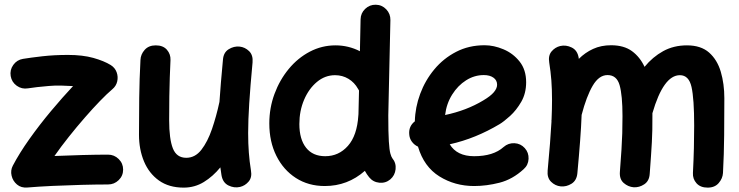

<svg xmlns="http://www.w3.org/2000/svg" viewBox="-20 -750 3208 833"><path d="M26.4 -419.9Q22 -446.3 37.6 -468.3Q53.2 -490.2 79.6 -494.6Q112.8 -500 164.1 -505.9Q215.3 -511.7 274.9 -511.7Q338.4 -511.7 384.8 -498.8Q431.2 -485.8 460.4 -467.8Q479 -456.1 486.1 -436.5Q493.2 -417 488.5 -396.7Q483.9 -376.5 467.3 -362.8Q444.8 -343.8 413.8 -311.8Q382.8 -279.8 347.9 -239.7Q313 -199.7 278.8 -156.7Q244.6 -113.8 216.3 -73.2Q274.4 -75.7 337.2 -77.4Q399.9 -79.1 448.7 -79.1Q475.6 -79.1 494.9 -60.1Q514.2 -41 514.2 -14.2Q514.2 12.7 494.9 31.5Q475.6 50.3 448.7 50.3Q398.9 50.3 334.5 52Q270 53.7 207.3 56.6Q144.5 59.6 99.1 63.5Q71.8 65.9 53.7 50.5Q35.6 35.2 30.3 12.2Q24.9 -10.7 35.6 -31.2Q64 -85.4 107.7 -147Q151.4 -208.5 201.4 -268.3Q251.5 -328.1 296.9 -376.5Q272 -377.9 245.4 -378.7Q218.8 -379.4 191.9 -377Q164.6 -375 141.4 -372.1Q118.2 -369.1 101.1 -366.7Q74.7 -362.3 52.7 -377.9Q30.8 -393.6 26.4 -419.9Z M1075.7 -479Q1065.9 -374.5 1061.3 -301.5Q1056.6 -228.5 1056.6 -173.3Q1056.6 -127 1059.6 -88.1Q1062.5 -49.3 1068.8 -10.3Q1074.2 19.5 1058.8 37.6Q1043.5 55.7 1021.5 61Q996.1 66.9 971.2 54.7Q946.3 42.5 940.9 9.8Q938 -7.3 936 -23.9Q904.3 15.1 864.5 39.6Q824.7 64 776.9 64Q712.9 64 669.7 33.2Q626.5 2.4 604.7 -49.8Q583 -102.1 583 -165.5Q583 -243.7 584 -325.4Q585 -407.2 589.4 -489.7Q590.3 -514.2 607.7 -533.7Q625 -553.2 655.8 -553.2Q687.5 -553.2 704.1 -534.2Q720.7 -515.1 719.7 -489.7Q717.8 -451.2 716.6 -413.6Q715.3 -376 714.6 -331.8Q713.9 -287.6 713.9 -228.5Q713.9 -147 730 -106.2Q746.1 -65.4 788.1 -65.4Q826.7 -65.4 853.8 -100.3Q880.9 -135.3 899.7 -190.2Q918.5 -245.1 931.6 -305.7L932.1 -308.1Q934.6 -347.2 938.5 -392.6Q942.4 -438 947.3 -491.2Q949.7 -522.5 972.2 -536.4Q994.6 -550.3 1019.5 -547.9Q1043 -545.4 1060.8 -528.1Q1078.6 -510.7 1075.7 -479Z M1435.5 -553.2Q1491.7 -553.2 1541.5 -527.8L1544.4 -666Q1544.9 -692.9 1564.2 -711.4Q1583.5 -730 1610.4 -729.5Q1637.2 -729 1655.8 -709.5Q1674.3 -689.9 1673.8 -663.1L1664.6 -249Q1664.6 -174.3 1667 -136.5Q1669.4 -98.6 1673.6 -84Q1677.7 -69.3 1682.1 -63.5Q1699.2 -43 1696.3 -15.9Q1693.4 11.2 1673.3 28.3Q1652.8 45.4 1625.7 42.7Q1598.6 40 1581.5 19Q1570.8 5.9 1563 -8.8Q1488.3 57.1 1389.2 57.1Q1317.9 57.1 1263.7 22.2Q1209.5 -12.7 1179 -74Q1148.4 -135.3 1148.4 -214.4Q1148.4 -281.7 1170.9 -342.5Q1193.4 -403.3 1232.7 -450.9Q1272 -498.5 1324.2 -525.9Q1376.5 -553.2 1435.5 -553.2ZM1278.8 -211.9Q1278.8 -146 1307.9 -109.1Q1336.9 -72.3 1391.1 -72.3Q1449.7 -72.3 1489.5 -117.2Q1529.3 -162.1 1534.7 -249Q1534.7 -252 1535.2 -254.9L1537.6 -357.4Q1535.2 -360.8 1533.2 -364.7Q1518.1 -392.1 1491.9 -408Q1465.8 -423.8 1433.6 -423.8Q1390.1 -423.8 1355 -394.5Q1319.8 -365.2 1299.3 -317.1Q1278.8 -269 1278.8 -211.9Z M2252 -16.1Q2203.6 28.3 2147.2 42.7Q2090.8 57.1 2037.1 57.1Q1953.6 57.1 1886.5 15.4Q1819.3 -26.4 1793.5 -113.8Q1777.3 -121.1 1766.8 -135.5Q1756.3 -149.9 1755.4 -168.5Q1752.9 -202.6 1779.8 -223.6Q1781.2 -284.2 1803 -342.8Q1824.7 -401.4 1864.3 -449Q1903.8 -496.6 1959 -525.1Q2014.2 -553.7 2082.5 -553.7Q2122.6 -553.7 2164.3 -536.1Q2206.1 -518.6 2234.4 -482.9Q2262.7 -447.3 2262.7 -393.1Q2262.7 -345.2 2241.5 -308.3Q2220.2 -271.5 2192.9 -246.8Q2165.5 -222.2 2147.5 -211.4Q2096.2 -180.7 2042.2 -158.7Q1988.3 -136.7 1931.2 -124Q1962.4 -72.3 2037.1 -72.3Q2120.6 -72.3 2165 -112.3Q2185.1 -129.9 2211.9 -128.7Q2238.8 -127.4 2256.8 -107.4Q2274.4 -87.9 2273.2 -60.8Q2272 -33.7 2252 -16.1ZM2079.1 -424.3Q2038.1 -424.3 2002.2 -401.6Q1966.3 -378.9 1941.7 -339.6Q1917 -300.3 1911.1 -251Q2003.9 -270.5 2076.2 -314Q2108.4 -333 2122.6 -349.9Q2136.7 -366.7 2136.7 -382.3Q2136.7 -401.9 2120.8 -413.1Q2105 -424.3 2079.1 -424.3Z M2356 -10.3Q2368.2 -139.6 2372.6 -222.2Q2372.1 -226.6 2373 -231.4Q2375 -277.8 2375 -315.9Q2375 -362.3 2372.1 -401.1Q2369.1 -439.9 2362.8 -479Q2357.9 -508.8 2373 -526.9Q2388.2 -544.9 2410.2 -550.3Q2435.5 -556.2 2460.4 -543.9Q2485.4 -531.7 2490.7 -499Q2491.2 -496.6 2491.2 -494.6Q2518.6 -522 2553.2 -537.8Q2587.9 -553.7 2630.9 -553.7Q2687 -553.7 2721.9 -528.1Q2756.8 -502.4 2776.4 -460Q2811.5 -502.9 2857.2 -528.1Q2902.8 -553.2 2960.4 -553.2Q3021 -553.2 3056.4 -522Q3091.8 -490.7 3107.2 -438.5Q3122.6 -386.2 3122.6 -323.7Q3122.6 -245.6 3121.8 -163.6Q3121.1 -81.5 3116.7 0.5Q3115.2 24.4 3098.1 44.2Q3081.1 64 3050.3 64Q3018.6 64 3001.7 44.9Q2984.9 25.9 2986.3 0.5Q2989.3 -57.6 2990.5 -108.2Q2991.7 -158.7 2991.7 -205.6Q2991.7 -321.3 2980.2 -372.6Q2968.8 -423.8 2929.7 -423.8Q2858.4 -423.8 2810.5 -258.8Q2810.5 -252.9 2810.5 -246.1Q2810.5 -212.9 2810.1 -186.3Q2809.6 -159.7 2808.1 -133.1Q2806.6 -106.4 2804.4 -73.7Q2802.2 -41 2798.8 4.4Q2796.9 35.2 2775.1 49.6Q2753.4 64 2729 62.5Q2705.1 60.5 2686 43.9Q2667 27.3 2669.4 -4.4Q2673.8 -63 2676.3 -101.1Q2678.7 -139.2 2679.7 -171.9Q2680.7 -204.6 2680.7 -246.1Q2680.7 -336.4 2668.2 -380.4Q2655.8 -424.3 2615.7 -424.3Q2578.6 -424.3 2551.5 -378.2Q2524.4 -332 2503.4 -251.5Q2501.5 -200.2 2496.8 -138.2Q2492.2 -76.2 2484.9 2Q2481.9 33.2 2459.5 47.1Q2437 61 2412.6 58.6Q2388.7 56.2 2370.8 38.6Q2353 21 2356 -10.3Z"/></svg>

Font: Mikhak Bold
Style: Regular
Weight: 700
Designer: Amin Abedi
Version: Version 3.3